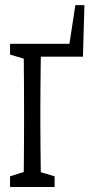

<svg xmlns="http://www.w3.org/2000/svg" viewBox="-20 -684 375 764"><path d="M73.2 60.1Q74.2 32.7 74.7 -11.5Q75.2 -55.7 75.4 -104.5Q75.7 -153.3 75.7 -191.9V-257.3Q75.7 -295.9 75.4 -344.7Q75.2 -393.6 74.7 -438.5Q74.2 -483.4 73.2 -509.8H143.6Q142.6 -482.9 142.1 -438.2Q141.6 -393.6 141.1 -344.7Q140.6 -295.9 140.6 -257.3V-191.9Q140.6 -153.3 141.1 -104.5Q141.6 -55.7 142.1 -11.5Q142.6 32.7 143.6 60.1ZM108.4 -509.8H291L248.5 -458.5L279.8 -663.6H315.9L310.1 -458.5H108.4ZM20 60.1V17.6L97.7 -6.8H115.2L197.3 17.6V60.1ZM20 -466.8V-509.8H108.4V-442.4H102.5Z"/></svg>

Font: Scarab Serif
Style: Regular
Weight: 400
Designer: John Roberts
Foundry: Scarab
Version: 1.0